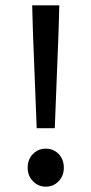

<svg xmlns="http://www.w3.org/2000/svg" viewBox="-20 -690 344 722"><path d="M118 -208 104 -565 101 -670H203L200 -565L186 -208ZM152 12Q124 12 104 -8.5Q84 -29 84 -59Q84 -91 104 -111Q124 -131 152 -131Q181 -131 200.5 -111Q220 -91 220 -59Q220 -29 200.5 -8.5Q181 12 152 12Z"/></svg>

Font: Assistant ExtraLight SemiBold
Style: Regular
Weight: 600
Version: Version 3.000